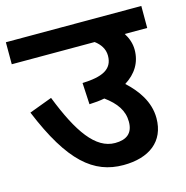

<svg xmlns="http://www.w3.org/2000/svg" viewBox="-95 -712 775 801"><g transform="rotate(-15 292.5 -311.0)"><path d="M0 -622V-527H358C381 -510 397 -487 397 -458C397 -398 350 -378 265 -375L270 -282C294 -283 316 -285 336 -289C384 -254 410 -217 410 -169C410 -119 381 -98 332 -98C248 -98 185 -188 122 -349L23 -312C119 -79 214 0 342 0C453 0 525 -53 525 -154C525 -226 482 -283 436 -325C484 -355 511 -398 511 -453C511 -480 502 -505 488 -527H585V-622Z"/></g></svg>

Font: Noto Sans SemiBold
Style: Italic
Weight: 600
Italic angle: -12°
Designer: Monotype Design Team
Foundry: Monotype Imaging Inc.
Version: Version 2.013